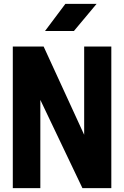

<svg xmlns="http://www.w3.org/2000/svg" viewBox="-20 -970 640 990"><path d="M46 0V-730H205L414 -275V-730H554V0H405L188 -455V0ZM212 -810 317 -950H478L361 -810Z"/></svg>

Font: Tiny ExtraBold
Style: Regular
Weight: 800
Designer: Philipp Nurullin, Konstantin Bulenkov
Foundry: JetBrains
Version: Version 2.251; ttfautohint (v1.8.4.7-5d5b)